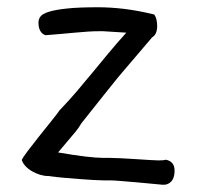

<svg xmlns="http://www.w3.org/2000/svg" viewBox="-20 -540 551 529"><path d="M439 -32Q437 -31 428 -31Q425 -31 406.5 -33Q388 -35 364 -37Q340 -39 317 -41Q294 -43 284 -43H266Q256 -43 239 -44Q222 -45 201.5 -46.5Q181 -48 158 -50Q135 -52 113 -55Q102 -55 90.5 -58.5Q79 -62 68.5 -68Q58 -74 50.5 -82Q43 -90 40 -99Q42 -105 56 -123.5Q70 -142 87.5 -164Q105 -186 121.5 -206.5Q138 -227 144 -236Q171 -264 193 -290Q215 -316 236 -341.5Q257 -367 279 -393.5Q301 -420 328 -450L264 -454H253Q227 -454 186 -450Q145 -446 105 -443Q86 -450 86 -478Q86 -487 91.5 -494.5Q97 -502 114.5 -507.5Q132 -513 164 -516.5Q196 -520 250 -520Q284 -520 322 -515.5Q360 -511 405 -500Q413 -489 413 -468Q413 -445 399 -437Q384 -419 373.5 -407Q363 -395 353.5 -383.5Q344 -372 332.5 -359Q321 -346 304.5 -326Q288 -306 264 -275.5Q240 -245 204 -200Q198 -189 188.5 -177.5Q179 -166 167 -152L140 -120Q227 -105 265 -105H282Q292 -105 313 -104Q334 -103 355.5 -101.5Q377 -100 395 -99Q413 -98 417 -98Q431 -98 437 -100Q461 -95 461 -70Q461 -39 439 -32Z"/></svg>

Font: Gaegu
Style: Regular
Weight: 400
Designer: JIKJI
Foundry: JIKJI
Version: Version 1.00